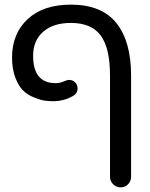

<svg xmlns="http://www.w3.org/2000/svg" viewBox="-20 -616 649 829"><path d="M286 -596Q419 -596 482.5 -516.5Q546 -437 546 -290V147Q546 166 533 179.5Q520 193 501 193Q482 193 468.5 179.5Q455 166 455 147V-290Q455 -408 415 -462.5Q375 -517 286 -517Q210 -517 166.5 -479Q123 -441 123 -375Q123 -257 220 -257Q238 -257 254.5 -264Q271 -271 277 -271H279Q293 -271 304 -260.5Q315 -250 315 -234Q315 -212 294 -201Q255 -179 210 -179Q191 -179 173 -181.5Q155 -184 127.5 -195Q100 -206 80.5 -224.5Q61 -243 46.5 -280Q32 -317 32 -367Q32 -471 99.5 -533.5Q167 -596 286 -596Z"/></svg>

Font: VarelaRound
Style: Regular
Weight: 400
Designer: Joe Prince, Avraham Cornfeld
Foundry: Joe Prince, Avraham Cornfeld
Version: Version 2.000;PS 002.000;hotconv 1.0.88;makeotf.lib2.5.64775